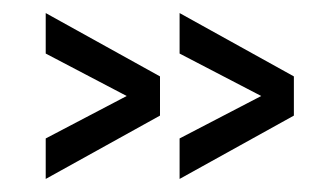

<svg xmlns="http://www.w3.org/2000/svg" viewBox="-20 -412 510 294"><path d="M430 -235V-295L255 -392V-330L380 -265L255 -200V-138ZM225 -235V-295L50 -392V-330L174 -265L50 -200V-138Z"/></svg>

Font: Roundo
Style: Regular
Weight: 400
Designer: Shiva Nallaperumal
Foundry: Indian Type Foundry
Version: Version 2.000